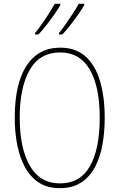

<svg xmlns="http://www.w3.org/2000/svg" viewBox="-20 -973 624 1003"><path d="M527 -358Q527 -283 515 -216.5Q503 -150 475.5 -99Q448 -48 403 -19Q358 10 293 10Q227 10 182 -20Q137 -50 109.5 -101.5Q82 -153 69.5 -219Q57 -285 57 -358Q57 -535 118.5 -629.5Q180 -724 295 -724Q376 -724 427 -678Q478 -632 502.5 -549.5Q527 -467 527 -358ZM83 -358Q83 -199 136 -107Q189 -15 293 -15Q399 -15 450 -105Q501 -195 501 -358Q501 -522 448.5 -610.5Q396 -699 295 -699Q187 -699 135 -607.5Q83 -516 83 -358ZM420 -946Q410 -928 390.5 -900Q371 -872 348 -842.5Q325 -813 306 -793H288V-800Q305 -821 325 -849.5Q345 -878 363 -906Q381 -934 391 -953H420ZM295 -946Q285 -928 265.5 -900Q246 -872 223 -842.5Q200 -813 181 -793H163V-800Q181 -822 201 -850.5Q221 -879 238 -906.5Q255 -934 266 -953H295Z"/></svg>

Font: Noto Sans Devanagari UI Condensed Thin
Style: Regular
Weight: 100
Width: 3
Designer: Jelle Bosma - Monotype Design Team
Foundry: Monotype Imaging Inc.
Version: Version 2.004; ttfautohint (v1.8.4.7-5d5b)